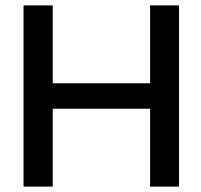

<svg xmlns="http://www.w3.org/2000/svg" viewBox="-20 -690 744 710"><path d="M67 -670V0H175V-288H535V0H642V-670H535V-382H175V-670Z"/></svg>

Font: LT Wave Alt Medium
Style: Regular
Weight: 500
Designer: Daniel Lyons
Version: Version 2.5 (Glyphs App)